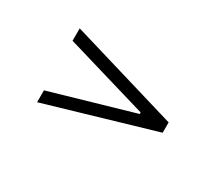

<svg xmlns="http://www.w3.org/2000/svg" viewBox="-44 -472 376 322"><g transform="rotate(30 144.0 -310.5)"><path d="M40 -382 248 -320V-300L40 -239V-262L199 -308V-311L40 -358Z"/></g></svg>

Font: Moniqa Thin Paragraph
Style: Regular
Weight: 100
Designer: Rajesh Rajput
Foundry: Rajesh Rajput
Version: Version 1.000